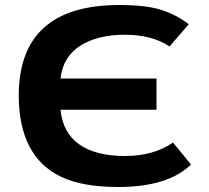

<svg xmlns="http://www.w3.org/2000/svg" viewBox="-20 -731 836 768"><path d="M55 -348Q55 -711 458 -711Q564 -711 625 -691.5Q686 -672 735 -634L658 -545Q589 -592 479.5 -592Q370 -592 301 -548Q232 -504 222 -417H606V-292H222Q231 -200 297 -153.5Q363 -107 479 -107Q595 -107 672 -161L744 -73Q652 17 452 17Q308 17 222 -25Q56 -106 55 -348Z"/></svg>

Font: Fix15 Mono
Style: Bold
Weight: 700
Designer: Carrois Corporate & Edenspiekermann AG
Foundry: Carrois Corporate GbR & Edenspiekermann AG
Version: Version 3.206